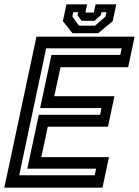

<svg xmlns="http://www.w3.org/2000/svg" viewBox="-37 -870 644 890"><path d="M-17 0 132 -700H587L557 -558.5H243.5L214.5 -424H493.5L463.5 -282.5H184.5L154.5 -141.5H468L438 0ZM52 -57.5H402L408.5 -88H89.5L143 -338H427L433.5 -369H149L201.5 -615.5H520.5L527 -646H177ZM299 -716 254.5 -772 271 -850H367L359 -812H398L406 -850H502L485.5 -772L418 -716ZM329 -751H403.5L452 -793L456.5 -813.5H433.5L430 -799.5L401 -773.5H341L322.5 -799.5L325.5 -813.5H302.5L298.5 -793Z"/></svg>

Font: Tourney SemiBold
Style: Italic
Weight: 600
Italic angle: -12°
Version: Version 1.015